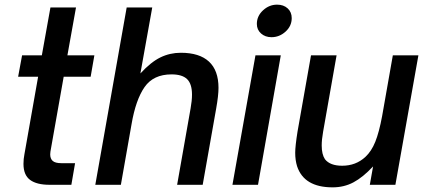

<svg xmlns="http://www.w3.org/2000/svg" viewBox="-20 -795 1837 826"><path d="M193 0Q138 0 109.5 -21Q81 -42 81 -90Q81 -111 85 -131L144 -465H58L75 -557H160L197 -763H307L270 -557H386L370 -465H254L200 -160Q196 -140 196 -131Q196 -112 207 -102.5Q218 -93 244 -93H303L287 0Z M390 0 525 -763H635L584 -479Q629 -528 670 -548Q711 -568 758 -568Q838 -568 879 -530Q920 -492 920 -417Q920 -384 910 -328L852 0H742L800 -329Q806 -362 806 -388Q806 -434 785 -454.5Q764 -475 718 -475Q640 -475 602 -420.5Q564 -366 546 -261L500 0Z M1090 0H980L1079 -557H1188ZM1085 -692Q1085 -726 1111.5 -750.5Q1138 -775 1172 -775Q1200 -775 1217.5 -759Q1235 -743 1235 -717Q1235 -683 1208.5 -659Q1182 -635 1148 -635Q1121 -635 1103 -651Q1085 -667 1085 -692Z M1258 -80Q1250 -106 1250 -138Q1250 -166 1260 -229L1318 -557H1428L1370 -228Q1364 -194 1364 -169Q1364 -131 1378 -110Q1400 -82 1452 -82Q1511 -82 1552 -120Q1578 -144 1594.5 -185Q1611 -226 1624 -296L1670 -557H1780L1681 0H1571L1585 -79Q1541 -32 1500.5 -10.5Q1460 11 1411 11Q1288 11 1258 -80Z"/></svg>

Font: Open Sauce One Medium Italic
Style: Regular
Weight: 500
Italic angle: -10°
Designer: Alfredo Marco Pradil
Foundry: Creative Sauce Fz LLC
Version: Version 1.477